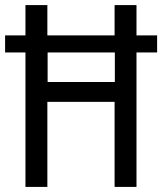

<svg xmlns="http://www.w3.org/2000/svg" viewBox="-21 -734 637 754"><path d="M79 0V-528H-1V-595H79V-714H165V-595H429V-714H515V-595H596V-528H515V0H429V-334H165V0ZM166 -412H430V-528H166Z"/></svg>

Font: Noto Sans Arabic Condensed
Style: Regular
Weight: 400
Width: 3
Designer: Monotype Design Team, Nadine Chahine, Nizar Qandah and Khaled Hosny
Foundry: Monotype Imaging Inc.
Version: Version 2.012